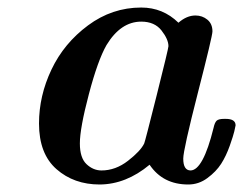

<svg xmlns="http://www.w3.org/2000/svg" viewBox="-20 -476 642 507"><path d="M83 -149.9Q83 -223.1 116 -292.5Q148.9 -361.8 212.4 -408.9Q275.9 -456.1 353 -456.1Q410.2 -456.1 451.2 -416Q473.1 -435.1 496.1 -435.1Q514.2 -435.1 527.6 -424.1Q541 -413.1 541 -393.1Q541 -380.9 502.4 -230.5Q463.9 -80.1 463.9 -57.1Q463.9 -26.4 482.9 -25.9Q516.1 -25.9 543.9 -138.2Q546.9 -152.3 552 -157.2Q557.1 -162.1 571.8 -162.1H576.2Q602.1 -162.1 602.1 -145Q601.1 -139.2 598.6 -128.7Q596.2 -118.2 586.7 -91.1Q577.1 -64 564 -43.5Q550.8 -22.9 527.8 -5.9Q504.9 11.2 477.1 11.2Q410.2 11.2 375 -41Q313 10.7 243.2 11.2Q175.3 11.2 129.2 -29.3Q83 -69.8 83 -149.9ZM190.9 -97.2Q190.9 -59.1 208.5 -42.5Q226.1 -25.9 248 -25.9Q285.2 -25.9 318.1 -51.5Q351.1 -77.1 360.8 -97.2Q362.8 -101.1 393.8 -224.6Q424.8 -348.1 424.8 -354Q424.8 -372.1 406.5 -395.5Q388.2 -418.9 353 -418.9Q298.8 -418.9 261.2 -356.9Q238.3 -316.9 214.6 -227.1Q190.9 -137.2 190.9 -97.2Z"/></svg>

Font: CMU Serif
Style: BoldItalic
Weight: 700
Italic angle: -14.04°
Version: Version 0.7.0